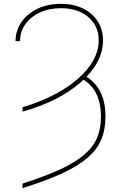

<svg xmlns="http://www.w3.org/2000/svg" viewBox="-20 -757 624 990"><path d="M96.2 -181.6V-204.1Q183.6 -230 255.9 -267.1Q328.1 -304.2 380.6 -349.6Q433.1 -395 461.2 -446Q489.3 -497.1 488.8 -550.8Q488.3 -624.5 434.6 -669.7Q380.9 -714.8 294.4 -714.8Q232.9 -714.8 185.1 -692.4Q137.2 -669.9 110.1 -631.3Q83 -592.8 83.5 -544.9H60.1Q60.5 -599.6 90.6 -643.1Q120.6 -686.5 173.3 -711.9Q226.1 -737.3 294.4 -737.3Q358.9 -737.3 407.7 -713.4Q456.5 -689.5 483.9 -647Q511.2 -604.5 511.2 -548.8Q511.2 -490.2 481 -435.1Q450.7 -379.9 395 -331.5Q339.4 -283.2 263.4 -244.9Q187.5 -206.5 96.2 -181.6ZM399.9 -350.6 414.6 -368.2Q450.7 -348.1 474.9 -318.4Q499 -288.6 511.5 -248Q523.9 -207.5 523.9 -155.3Q523.9 -89.4 502.2 -37.6Q480.5 14.2 430.9 56.9Q381.3 99.6 299.3 137.5Q217.3 175.3 96.2 212.9V189.5Q211.4 152.8 289.1 116.9Q366.7 81.1 413.3 41.5Q460 2 480.2 -45.9Q500.5 -93.8 500.5 -154.3Q500.5 -228 474.6 -277.6Q448.7 -327.1 399.9 -350.6Z"/></svg>

Font: Inter 16pt Thin
Style: Regular
Weight: 250
Version: Version 4.001;git-66647c0bb